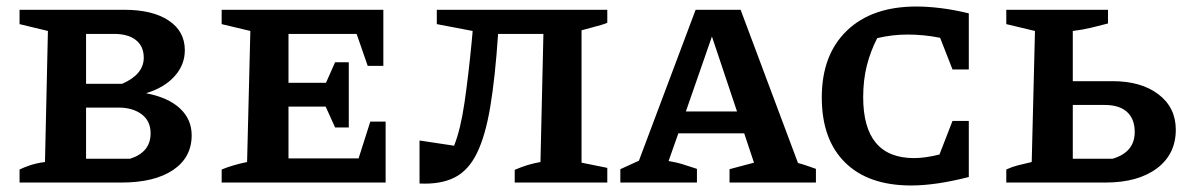

<svg xmlns="http://www.w3.org/2000/svg" viewBox="-20 -560 3649 589"><path d="M428 -274Q496 -261 532 -227.5Q568 -194 568 -145Q568 -77 511 -38.5Q454 0 352 0H40V-40Q54 -47 74 -53.5Q94 -60 118 -63L127 -465L40 -486V-530H361Q448 -530 497.5 -497Q547 -464 547 -406Q547 -361 515.5 -326Q484 -291 428 -274ZM330 -456H244V-303H355Q421 -332 421 -383Q421 -418 397 -437Q373 -456 330 -456ZM343 -230H244V-73H379Q442 -93 442 -151Q442 -189 414.5 -209.5Q387 -230 343 -230Z M1116 -187H1163V0H660V-40Q694 -54 738 -63L748 -465L660 -486V-530H1156V-358H1108L1074 -456H865V-306H980L1008 -369H1050V-169H1008L979 -233H865V-74H1080Z M1267 3V-129L1373 -113Q1393 -163 1405 -245.5Q1417 -328 1427 -432L1430 -465L1320 -486V-530H1843V-490Q1833 -486 1824.5 -483.5Q1816 -481 1802.5 -477.5Q1789 -474 1764 -467V-61L1843 -45V0H1559V-39Q1580 -48 1598 -53.5Q1616 -59 1638 -63L1647 -456H1508Q1499 -322 1484 -232.5Q1469 -143 1443 -90Q1417 -37 1374.5 -15.5Q1332 6 1267 3Z M2428 -60Q2443 -56 2453 -52.5Q2463 -49 2483 -42V0H2218V-41L2293 -61L2263 -151H2061L2031 -66Q2056 -62 2076 -55.5Q2096 -49 2118 -42V0H1883V-41L1940 -67L2114 -530H2252ZM2084 -218H2241L2164 -448Z M2775 9Q2644 9 2572.5 -61.5Q2501 -132 2501 -261Q2501 -392 2578 -466Q2655 -540 2791 -540Q2826 -540 2866.5 -535Q2907 -530 2952 -519V-347H2902L2864 -444Q2840 -449 2814.5 -451.5Q2789 -454 2764 -454Q2717 -454 2671 -443Q2650 -402 2639 -358Q2628 -314 2628 -262Q2628 -75 2784 -75Q2818 -75 2862 -86L2902 -189H2952V-17Q2851 9 2775 9Z M3067 0V-40Q3084 -48 3101.5 -52.5Q3119 -57 3145 -63L3155 -465L3067 -486V-530H3379V-488Q3352 -481 3327.5 -475Q3303 -469 3271 -465V-311H3393Q3481 -311 3534 -270.5Q3587 -230 3587 -162Q3587 -87 3529 -43.5Q3471 0 3371 0ZM3271 -73H3393Q3461 -93 3461 -155Q3461 -195 3437.5 -216.5Q3414 -238 3369 -238H3271Z"/></svg>

Font: Piazzolla SC SemiBold
Style: Regular
Weight: 600
Designer: Juan Pablo del Peral
Foundry: Huerta Tipografica
Version: Version 1.330